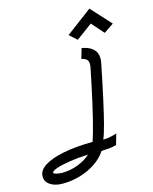

<svg xmlns="http://www.w3.org/2000/svg" viewBox="-209 -945 996 1248"><g transform="rotate(-15 289.0 -321.0)"><path d="M55 206Q3 206 -29 184Q-61 162 -60 127Q-60 87 -14.5 57.5Q31 28 114.5 11.5Q198 -5 312 -6Q318 -22 328.5 -58.5Q339 -95 351.5 -145.5Q364 -196 377 -253.5Q390 -311 402 -368.5Q414 -426 424 -476Q430 -504 422 -521.5Q414 -539 381 -546L401 -614Q520 -592 499 -487Q472 -352 450.5 -254.5Q429 -157 412.5 -94.5Q396 -32 383 -2Q404 -3 418 -5Q432 -7 445 -10.5Q458 -14 475 -19L454 53Q432 60 404.5 62.5Q377 65 353 66Q326 108 279.5 139.5Q233 171 175.5 188.5Q118 206 55 206ZM72 137Q125 137 176 117.5Q227 98 262 66Q192 69 135.5 78Q79 87 46 98.5Q13 110 12 122Q12 127 29.5 132Q47 137 72 137ZM572 -670 500 -752 391 -672 341 -717 516 -848 638 -715Z"/></g></svg>

Font: Victor Mono
Style: Italic
Weight: 400
Italic angle: -12°
Monospace: yes
Designer: Rune Bjørnerås
Version: Version 1.561;gftools[0.9.30]